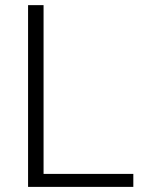

<svg xmlns="http://www.w3.org/2000/svg" viewBox="-20 -731 567 751"><path d="M150.4 -50.8H501.5V0H89.8V-710.9H150.4Z"/></svg>

Font: TypoPRO Roboto
Style: Regular
Weight: 300
Designer: Google
Version: Version 2.136; 2016